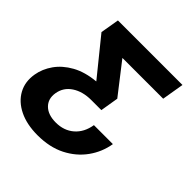

<svg xmlns="http://www.w3.org/2000/svg" viewBox="-213 -661 1028 1028"><g transform="rotate(45 301.5 -146.5)"><path d="M228 223.6Q146.5 223.6 88.6 195.3Q30.8 167 3.7 117.4Q-23.4 67.9 -12.7 4.9Q-4.4 -44.9 27.1 -89.6Q58.6 -134.3 113.3 -164.8Q168 -195.3 246.1 -202.6V-203.6L79.6 -409.2L97.7 -515.6H586.4L565.4 -390.6H257.3V-389.6L391.6 -216.8L374.5 -113.3H298.3Q233.4 -113.3 189.2 -84Q145 -54.7 136.7 -2.9Q128.9 45.9 159.7 76.2Q190.4 106.4 249 106.4Q310.5 106.4 351.8 70.6Q393.1 34.7 403.3 -28.3H546.9Q535.6 41 494.6 98.1Q453.6 155.3 386.5 189.5Q319.3 223.6 228 223.6Z"/></g></svg>

Font: Inter Display
Style: Bold Italic
Weight: 700
Italic angle: -9.39999°
Designer: Rasmus Andersson
Foundry: rsms
Version: Version 4.000;git-a52131595